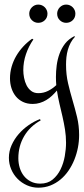

<svg xmlns="http://www.w3.org/2000/svg" viewBox="-20 -452 373 853"><path d="M331.5 147.9Q331.5 175.8 326.2 203.6Q320.8 231.4 310.3 257.6Q299.8 283.7 284.2 306.4Q268.6 329.1 248.5 345.7Q228.5 362.3 203.9 372.1Q179.2 381.8 150.4 381.8Q123.5 381.8 99.6 371.1Q75.7 360.4 57.9 342.3Q40 324.2 29.8 300Q19.5 275.9 19.5 249Q19.5 219.7 31.5 192.9Q43.5 166 63 143.6Q82.5 121.1 107.2 104Q131.8 86.9 157.7 77.1L160.6 83Q113.3 108.9 87.4 152.8Q61.5 196.8 61.5 251Q61.5 272.9 67.6 293.2Q73.7 313.5 85.9 329.1Q98.1 344.7 116.5 354.2Q134.8 363.8 158.7 363.8Q191.9 363.8 213.9 345.7Q235.8 327.6 249 300.5Q262.2 273.4 267.8 241.7Q273.4 210 273.4 182.1Q273.4 152.3 268.8 123.5Q264.2 94.7 257.6 65.9Q251 37.1 244.1 8.3Q237.3 -20.5 232.9 -49.8Q222.7 -37.6 210.9 -26.6Q199.2 -15.6 185.8 -7.6Q172.4 0.5 157.2 5.1Q142.1 9.8 125.5 9.8Q100.6 9.8 81.8 0.7Q63 -8.3 50.3 -23.9Q37.6 -39.6 31 -60.1Q24.4 -80.6 24.4 -104Q24.4 -130.4 31.7 -155.8Q39.1 -181.2 52.2 -203.6Q65.4 -226.1 83.5 -245.6Q101.6 -265.1 122.6 -279.8L128.4 -276.9Q107.4 -246.6 95.5 -211.7Q83.5 -176.8 83.5 -140.1Q83.5 -124.5 86.9 -106.4Q90.3 -88.4 97.9 -73.2Q105.5 -58.1 118.4 -48.1Q131.3 -38.1 150.4 -38.1Q173.3 -38.1 193.4 -48.1Q213.4 -58.1 230 -73.7Q228.5 -91.8 228.5 -109.9Q228.5 -134.8 231.9 -161.6Q235.4 -188.5 244.4 -213.1Q253.4 -237.8 269 -258.1Q284.7 -278.3 309.6 -291L313.5 -289.1Q301.8 -276.9 293.9 -262Q286.1 -247.1 281.5 -231Q276.9 -214.8 275.1 -198Q273.4 -181.2 273.4 -165Q273.4 -120.1 282.5 -81.5Q291.5 -43 302.5 -5.9Q313.5 31.2 322.5 68.6Q331.5 106 331.5 147.9ZM190.9 -391.6Q190.9 -373.5 179 -362.1Q167 -350.6 149.9 -350.6Q133.8 -350.6 121.8 -362.1Q109.9 -373.5 109.9 -391.6Q109.9 -399.4 113 -406.7Q116.2 -414.1 121.8 -419.7Q127.4 -425.3 134.5 -428.5Q141.6 -431.6 149.9 -431.6Q158.7 -431.6 166 -428.5Q173.3 -425.3 179 -419.7Q184.6 -414.1 187.7 -406.7Q190.9 -399.4 190.9 -391.6ZM314.9 -391.6Q314.9 -373.5 303 -362.1Q291 -350.6 273.9 -350.6Q257.8 -350.6 245.8 -362.1Q233.9 -373.5 233.9 -391.6Q233.9 -399.4 237.1 -406.7Q240.2 -414.1 245.8 -419.7Q251.5 -425.3 258.5 -428.5Q265.6 -431.6 273.9 -431.6Q282.7 -431.6 290 -428.5Q297.4 -425.3 303 -419.7Q308.6 -414.1 311.8 -406.7Q314.9 -399.4 314.9 -391.6Z"/></svg>

Font: Montez
Style: Regular
Weight: 400
Designer: Astigmatic (AOETI)
Foundry: Astigmatic (AOETI)
Version: Version 1.000